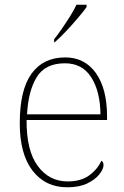

<svg xmlns="http://www.w3.org/2000/svg" viewBox="-20 -786 529 816"><path d="M266 10Q173 10 118.5 -60.5Q64 -131 64 -262Q64 -404 114 -473Q164 -542 257 -542Q340 -542 387.5 -475.5Q435 -409 435 -290V-276H93Q92 -146 140.5 -80.5Q189 -15 267 -15Q324 -15 359 -40.5Q394 -66 411 -103Q420 -97 420 -85Q420 -68 402.5 -45.5Q385 -23 351 -6.5Q317 10 266 10ZM407 -300Q406 -397 368 -457Q330 -517 256 -517Q172 -517 136 -458Q100 -399 95 -300ZM210 -619Q225 -638 243 -664Q261 -690 278 -717Q295 -744 305 -766H348V-756Q336 -739 311.5 -710Q287 -681 260 -652.5Q233 -624 212 -606H210Z"/></svg>

Font: Noto Serif Myanmar Thin
Style: Regular
Weight: 100
Designer: Ben Mitchell and the Monotype Design Team
Foundry: Monotype Imaging Inc.
Version: Version 2.106; ttfautohint (v1.8.4.7-5d5b)